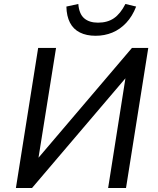

<svg xmlns="http://www.w3.org/2000/svg" viewBox="-20 -946 793 966"><path d="M60 0 172 -705H262L173 -148L169 -147L644 -705H726L614 0H524L612 -558L617 -559L141 0ZM461 -766Q415 -766 382 -782.5Q349 -799 332 -832Q315 -865 314 -913L374 -926Q378 -876 403.5 -854Q429 -832 473 -832Q521 -832 553.5 -854.5Q586 -877 611 -926L665 -913Q646 -864 615 -831Q584 -798 545 -782Q506 -766 461 -766Z"/></svg>

Font: Nunito Sans 7pt SemiCondensed Medium
Style: Italic
Weight: 500
Width: 4
Italic angle: -9°
Designer: Vernon Adams
Foundry: Vernon Adams
Version: Version 3.101;gftools[0.9.27]